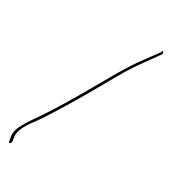

<svg xmlns="http://www.w3.org/2000/svg" viewBox="-209 -850 937 1064"><g transform="rotate(30 259.0 -317.5)"><path d="M19 85 23 105C22 125 39 114 39 98L36 79C25 32 68 -27 94 -61C129 -108 157 -157 193 -214C232 -275 269 -343 306 -406C341 -466 372 -526 409 -582C438 -626 470 -669 498 -708L516 -733C519 -739 518 -743 514 -747C511 -755 508 -751 504 -739C485 -712 464 -686 445 -659C410 -613 376 -559 345 -505C276 -385 201 -250 127 -137C98 -91 69 -56 45 -13C24 21 12 54 19 85ZM36 79Z"/></g></svg>

Font: Stray Cat
Style: ExLtCnObl
Weight: 200
Version: Version 1.0